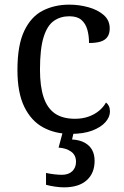

<svg xmlns="http://www.w3.org/2000/svg" viewBox="-20 -566 532 826"><path d="M283 10Q217 10 165.5 -18Q114 -46 84.5 -106.5Q55 -167 55 -265Q55 -372 84.5 -433.5Q114 -495 164.5 -520.5Q215 -546 278 -546Q320 -546 360 -535Q400 -524 426 -501.5Q452 -479 452 -444Q452 -421 442 -407Q432 -393 412.5 -387Q393 -381 363 -381Q363 -413 355.5 -439Q348 -465 330 -480.5Q312 -496 278 -496Q240 -496 211.5 -476Q183 -456 167.5 -406Q152 -356 152 -266Q152 -195 167.5 -148Q183 -101 216 -78Q249 -55 303 -55Q334 -55 360 -64Q386 -73 405.5 -89Q425 -105 436 -125Q444 -119 448.5 -109.5Q453 -100 453 -86Q453 -63 434 -41Q415 -19 377.5 -4.5Q340 10 283 10ZM255 240Q239 240 217.5 237Q196 234 178 229V178Q196 182 214.5 184Q233 186 246 186Q275 186 291 170.5Q307 155 307 130Q307 101 285.5 86Q264 71 232 69L253 -9H300L290 34Q323 36 344.5 48Q366 60 376.5 79.5Q387 99 387 126Q387 179 353 209.5Q319 240 255 240Z"/></svg>

Font: Noto Serif Hebrew
Style: Regular
Weight: 400
Designer: Monotype Design Team
Foundry: Monotype Imaging Inc.
Version: Version 2.003